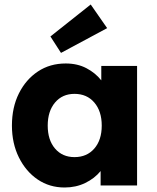

<svg xmlns="http://www.w3.org/2000/svg" viewBox="-20 -824 699 853"><path d="M267 9Q200 9 147.5 -26.5Q95 -62 64 -124.5Q33 -187 33 -266Q33 -347 64 -409Q95 -471 148.5 -506.5Q202 -542 272 -542Q324 -542 364 -521Q404 -500 430 -467V-531H589V0H427V-64Q400 -31 358.5 -11Q317 9 267 9ZM311 -126Q366 -126 399 -164Q432 -202 432 -266Q432 -330 399 -368.5Q366 -407 311 -407Q257 -407 224.5 -368.5Q192 -330 192 -266Q192 -202 224.5 -164Q257 -126 311 -126ZM251 -589 204 -662 383 -804 456 -699Z"/></svg>

Font: Lexend Deca
Style: Bold
Weight: 700
Designer: Bonnie Shaver-Troup, Thomas Jockin
Foundry: Lexend
Version: Version 1.008; ttfautohint (v1.8.4.7-5d5b)